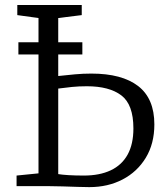

<svg xmlns="http://www.w3.org/2000/svg" viewBox="-20 -764 668 788"><path d="M55.5 -540.5V-590.5H318V-540.5ZM346.5 4Q330 4 299.2 3Q268.5 2 236.5 1Q204.5 0 182.5 0H48V-43.5L138 -52.5V-690L51 -702V-743.5H315.5V-702L219 -690V-452Q255 -456 288 -459Q321 -462 355 -462Q480.5 -462 547 -410.8Q613.5 -359.5 613.5 -253.5Q613.5 -174.5 578.5 -116.8Q543.5 -59 483.2 -27.5Q423 4 346.5 4ZM324 -43.5Q389 -43.5 434.5 -65Q480 -86.5 503.8 -129.5Q527.5 -172.5 527.5 -237Q527.5 -335 478 -372.5Q428.5 -410 336.5 -410Q303.5 -410 275.8 -407.2Q248 -404.5 219 -400.5V-49.5Q233 -47 261.2 -45.2Q289.5 -43.5 324 -43.5Z"/></svg>

Font: Merriweather 7pt Light
Style: Regular
Weight: 300
Designer: Eben Sorkin
Foundry: Eben Sorkin
Version: Version 2.200;gftools[0.9.31]